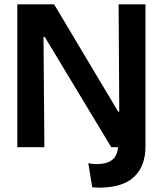

<svg xmlns="http://www.w3.org/2000/svg" viewBox="-20 -680 752 887"><path d="M406 185 388 74Q397 76 406.5 77Q416 78 426 78Q461 78 483 68Q505 58 515.5 37.5Q526 17 526 -15V-63H652V-1Q652 41 639.5 75.5Q627 110 601.5 135Q576 160 537 173Q498 186 444 187Q434 187 425.5 186.5Q417 186 406 185ZM60 0V-660H230L526 -164H531L528 -660H652V0H494L187 -509H181L185 0Z"/></svg>

Font: Bricolage Grotesque 60pt SemiBold
Style: Regular
Weight: 600
Version: Version 1.001;gftools[0.9.33.dev8+g029e19f]